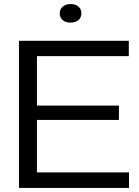

<svg xmlns="http://www.w3.org/2000/svg" viewBox="-20 -931 688 951"><path d="M74 0V-729H618V-653H138L163 -678V-51L138 -77H619V0ZM142 -337V-408H569V-337ZM330 -819Q305 -819 290.5 -831.5Q276 -844 276 -865Q276 -886 291 -898.5Q306 -911 330 -911Q354 -911 368.5 -898.5Q383 -886 383 -865Q383 -843 368 -831Q353 -819 330 -819Z"/></svg>

Font: Mona Sans SemiExpanded
Style: Regular
Weight: 400
Width: 6
Designer: Deni Anggara
Foundry: GitHub
Version: Version 2.000